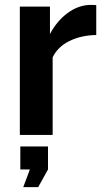

<svg xmlns="http://www.w3.org/2000/svg" viewBox="-20 -551 427 784"><path d="M373 -408Q311 -407 263.5 -383.5Q216 -360 195 -317V0H61V-524H184V-412Q212 -465 255 -497Q298 -529 346 -531Q367 -531 373 -530ZM75 213 102 141H63V47H176V141L136 213Z"/></svg>

Font: Raleway-v4020
Style: Bold
Weight: 700
Designer: Matt McInerney, Pablo Impallari, Rodrigo Fuenzalida
Foundry: Matt McInerney, Pablo Impallari, Rodrigo Fuenzalida
Version: Version 4.020;PS 004.020;hotconv 1.0.88;makeotf.lib2.5.64775